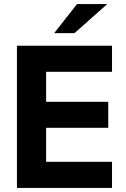

<svg xmlns="http://www.w3.org/2000/svg" viewBox="-20 -921 616 941"><path d="M63 -697H529V-569H206V-422H510.5V-294.5H206V-128H529V0H63ZM357.5 -901H505.5L345 -758.5H245.5Z"/></svg>

Font: HK Grotesk ExtraBold
Style: Regular
Weight: 800
Designer: Alfredo Marco Pradil
Foundry: Hanken Design Co.
Version: Version 3.001